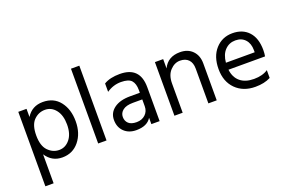

<svg xmlns="http://www.w3.org/2000/svg" viewBox="-109 -1108 2572 1706"><g transform="rotate(-20 1177.0 -255.0)"><path d="M301 -443Q240 -443 195.5 -398.5Q151 -354 151 -255Q151 -156 196 -110Q241 -64 300.5 -64Q360 -64 401 -114.5Q442 -165 442 -253Q442 -341 402 -392Q362 -443 301 -443ZM151 197H73V-507H151V-430Q204 -515 306.5 -515Q409 -515 466.5 -441.5Q524 -368 524 -254.5Q524 -141 463.5 -66.5Q403 8 304.5 8Q206 8 151 -77Z M723 0H644V-707H723Z M1005 5Q934 5 890.5 -37Q847 -79 847 -147.5Q847 -216 902.5 -256.5Q958 -297 1054 -297H1146V-323Q1146 -383 1119 -413.5Q1092 -444 1019.5 -444Q947 -444 884 -401V-480Q941 -515 1034 -515Q1225 -515 1225 -321V0H1147V-60Q1108 5 1005 5ZM1146 -169V-234H1058Q994 -234 962 -209Q930 -184 930 -146Q930 -108 955 -84.5Q980 -61 1031 -61Q1082 -61 1114 -91.5Q1146 -122 1146 -169Z M1765 0H1686V-328Q1686 -384 1657.5 -413.5Q1629 -443 1577.5 -443Q1526 -443 1484.5 -399Q1443 -355 1443 -277V0H1365V-507H1443V-419Q1488 -514 1603 -514Q1677 -514 1721 -469Q1765 -424 1765 -349Z M1956 -286H2228V-306Q2228 -369 2194 -406.5Q2160 -444 2101.5 -444Q2043 -444 2003 -403Q1963 -362 1956 -286ZM2131 5Q2016 5 1945.5 -65.5Q1875 -136 1875 -254.5Q1875 -373 1938 -443Q2001 -513 2098 -513Q2195 -513 2251 -452Q2307 -391 2307 -279Q2307 -247 2302 -220H1956Q1965 -145 2013 -105Q2061 -65 2142.5 -65Q2224 -65 2275 -100V-26Q2216 5 2131 5Z"/></g></svg>

Font: Hind Kochi
Style: Regular
Weight: 400
Designer: Dhruvi Tolia
Foundry: Indian Type Foundry
Version: Version 0.702;PS 1.0;hotconv 1.0.81;makeotf.lib2.5.63406